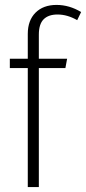

<svg xmlns="http://www.w3.org/2000/svg" viewBox="-20 -761 350 781"><path d="M138 -620V-522H253L246 -484H138V0H93V-484H20V-522H93V-623Q93 -678 124.5 -709.5Q156 -741 210 -741Q262 -741 310 -712L294 -679Q254 -702 214 -702Q177 -702 157.5 -682.5Q138 -663 138 -620Z"/></svg>

Font: Fira Sans Extra Condensed ExtraLight
Style: Regular
Weight: 275
Width: 1
Designer: Carrois Corporate & Edenspiekermann AG
Foundry: Carrois Corporate GbR & Edenspiekermann AG
Version: Version 4.203